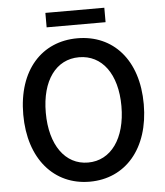

<svg xmlns="http://www.w3.org/2000/svg" viewBox="-60 -952 874 1019"><g transform="rotate(-5 377.0 -442.5)"><path d="M377 14C567 14 698 -134 698 -371C698 -608 567 -750 377 -750C188 -750 56 -609 56 -371C56 -134 188 14 377 14ZM377 -88C255 -88 176 -199 176 -371C176 -543 255 -649 377 -649C499 -649 579 -543 579 -371C579 -199 499 -88 377 -88ZM220 -822H534V-899H220Z"/></g></svg>

Font: Noto Sans TC Medium
Style: Regular
Weight: 500
Designer: Ryoko NISHIZUKA 西塚涼子 (kana, bopomofo & ideographs); Paul D. Hunt (Latin, Greek & Cyrillic); Sandoll Communications 산돌커뮤니
Foundry: Adobe
Version: Version 2.004;hotconv 1.0.118;makeotfexe 2.5.65603